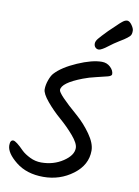

<svg xmlns="http://www.w3.org/2000/svg" viewBox="-101 -1039 783 1085"><g transform="rotate(10 290.0 -497.0)"><path d="M443 -896Q467 -918 483.5 -934.5Q500 -951 509 -958Q526 -973 539.5 -973Q553 -973 566.5 -954Q580 -935 580 -921.5Q580 -908 577.5 -901.5Q575 -895 571 -890.5Q567 -886 557.5 -878.5Q548 -871 540 -866Q532 -861 515 -850.5Q498 -840 486.5 -832Q475 -824 462 -814Q449 -804 443 -800Q437 -796 430 -792Q417 -784 407 -784Q397 -784 389 -792Q381 -800 381 -813.5Q381 -827 393.5 -842.5Q406 -858 443 -896ZM468 -214Q468 -132 394 -76.5Q320 -21 224.5 -21Q129 -21 67 -70.5Q5 -120 5 -164Q5 -194 23 -194Q39 -194 86 -146Q104 -129 134.5 -114Q165 -99 199 -99Q269 -99 323.5 -135Q378 -171 378 -213Q378 -240 342 -282Q306 -324 262.5 -361.5Q219 -399 183 -442Q147 -485 147 -510Q147 -535 157 -563Q167 -591 179 -604Q218 -647 300.5 -683Q383 -719 439 -719Q468 -719 488 -700Q508 -681 508 -660Q508 -650 487 -644Q466 -638 423.5 -628.5Q381 -619 348 -606Q233 -562 233 -521Q233 -499 350 -398Q395 -359 431.5 -307.5Q468 -256 468 -214Z"/></g></svg>

Font: Kalam
Style: Regular
Weight: 400
Designer: Lipi Raval (Devanagari and Latin), Jonny Pinhorn (Latin)
Foundry: Indian Type Foundry
Version: Version 2.001;PS 1.0;hotconv 1.0.79;makeotf.lib2.5.61930; tt